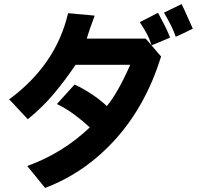

<svg xmlns="http://www.w3.org/2000/svg" viewBox="-20 -788 1002 945"><path d="M880 -623 845 -607Q837 -631 824.5 -657Q812 -683 787 -726Q794 -730 831 -747L874 -768Q876 -763 879 -757Q882 -751 885 -745Q910 -691 929 -647ZM726 -565Q715 -599 702.5 -622Q690 -645 668 -679L758 -725Q769 -704 773 -696Q802 -643 817 -603Q757 -577 726 -565ZM725 -566Q765 -518 773 -510Q698 -269 549 -103.5Q400 62 202 137L114 29Q287 -33 422 -161Q389 -192 346.5 -223.5Q304 -255 260 -276L299 -319Q339 -364 347 -372Q438 -329 506 -266Q560 -331 621 -469H352Q300 -392 245.5 -327Q191 -262 117 -201L71 -250Q49 -275 25 -299Q256 -469 315 -723Q345 -721 358 -719Q390 -717 446 -711Q419 -640 407 -598H697Z"/></svg>

Font: Gmarket Sans TTF Bold
Style: Regular
Weight: 700
Designer: Creative Director : Sungho Lee; Art Director : Kiwoong Choi; Project Manager : Sori Yang, Jongwook Yoon; Font Designer :
Foundry: Sandoll Inc.
Version: Version 1.000;hotconv 1.0.109;makeotfexe 2.5.65596